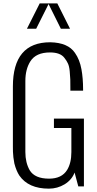

<svg xmlns="http://www.w3.org/2000/svg" viewBox="-20 -1102 571 1135"><path d="M193.8 -932.1H139.2L214.8 -1082H318.8L394 -932.1H339.8L267.1 -1078.1ZM56.2 -234.9V-590.8Q56.2 -852.1 276.9 -852.1Q382.3 -850.1 423.3 -789.1Q451.2 -749.5 461.4 -692.9Q471.2 -640.1 471.2 -571.8V-565.9H396V-571.8V-579.1Q396 -620.1 395.5 -632.3Q394.5 -654.8 392.1 -680.7Q389.2 -711.4 381.3 -727.1Q374.5 -742.7 360.8 -759.8Q336.9 -792 275.9 -792Q192.9 -792 159.7 -739.7Q129.9 -692.9 129.9 -623V-203.1Q129.9 -140.6 155.8 -95.2Q186 -45.9 270 -45.9Q345.2 -45.9 377 -97.7Q401.9 -138.7 401.9 -203.1V-345.2H298.8V-400.9H476.1V0H442.9L420.9 -82Q404.8 -39.1 362.3 -12.7Q319.3 13.2 269 13.2Q147.9 13.2 94.2 -64.5Q76.2 -92.3 64.9 -135.7Q61.5 -151.9 59.1 -172.4Q58.1 -183.1 56.6 -205.1Q56.2 -213.4 56.2 -234.9Z"/></svg>

Font: VL Oswald
Style: Light
Weight: 300
Designer: vernon adams
Foundry: vernon adams
Version: Version ; ttfautohint (v0.92.18-e454-dirty) -l 8 -r 50 -G 20